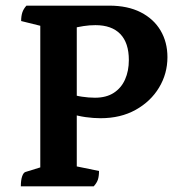

<svg xmlns="http://www.w3.org/2000/svg" viewBox="-20 -661 653 681"><path d="M53.9 0Q53.9 -21.9 58.4 -35.1Q62.9 -48.4 69.9 -50.9L141.2 -72.9L122.9 -52.4V-585.8L140.5 -565.2L55 -586.4Q55 -604 59.2 -616.8Q63.4 -629.6 73.8 -641H367.2Q432.9 -641 479 -617.5Q525.2 -594 549.6 -552.6Q573.9 -511.3 573.9 -458.3Q573.9 -399.8 544.2 -350.5Q514.6 -301.2 461.3 -271.5Q408 -241.7 336.6 -241.7Q311.6 -241.7 283.6 -245.6Q255.6 -249.6 229.9 -257.9H252.3V-43.8L227.5 -75.8L331.2 -54.6Q331.2 -36.4 327.3 -24.1Q323.3 -11.9 312.3 0ZM252.3 -307.3 232.8 -327.9Q245.9 -321.8 270.2 -318.1Q294.6 -314.4 316.7 -314.4Q356.9 -314.4 383.6 -331.7Q410.3 -349.1 423.6 -379.2Q437 -409.4 437 -448Q437 -508.9 406.6 -540.4Q376.2 -571.8 318.5 -571.8Q297 -571.8 276.1 -568.5Q255.2 -565.1 234.3 -560.1L252.3 -575.9Z"/></svg>

Font: Pitagon Serif
Style: Regular
Weight: 400
Designer: Travis Tran
Foundry: Pitagon
Version: Version 1.000;gftools[0.9.26]